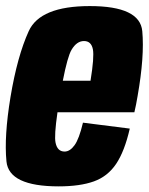

<svg xmlns="http://www.w3.org/2000/svg" viewBox="-20 -624 503 648"><path d="M178 5Q10 5 1.8 -79.2Q-6.5 -163.5 15.5 -297Q38.5 -434.5 77 -519Q115.5 -603.5 283 -603.5Q452.5 -603.5 460.2 -518.8Q468 -434 444.5 -300.5Q439.5 -270 433.5 -245H174Q162.5 -165.5 167.5 -142.5Q173.5 -112.5 198 -112.5Q216 -112.5 231.5 -133.8Q247 -155 260 -210L418 -190Q400.5 -113.5 372 -71Q343.5 -28.5 296.8 -11.8Q250 5 178 5ZM192 -351.5H285.5Q298.5 -431.5 293.5 -457.5Q288 -485.5 263.5 -485.5Q239 -485.5 221.5 -456Q208 -433.5 192 -351.5Z"/></svg>

Font: Anybody Condensed ExtraBold
Style: Italic
Weight: 800
Width: 3
Italic angle: -10°
Designer: Tyler Finck
Foundry: Etcetera Type Company
Version: Version 1.010; ttfautohint (v1.8.3) -l 8 -r 50 -G 200 -x 14 